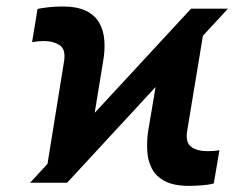

<svg xmlns="http://www.w3.org/2000/svg" viewBox="-20 -573 788 602"><path d="M74.2 0 579.1 -545.9H694.8L190.4 0ZM121.6 -13.7 180.7 -379.9Q187 -417.5 167.5 -430.9Q147.9 -444.3 117.7 -444.3Q108.9 -444.3 99.1 -443.4Q89.4 -442.4 80.6 -440.9L97.7 -544.9Q111.8 -548.3 134.3 -550.5Q156.7 -552.7 175.3 -552.7Q221.2 -552.7 249 -539.3Q276.9 -525.9 290.8 -502.2Q304.7 -478.5 307.1 -447Q309.6 -415.5 303.2 -379.9L260.7 -120.6ZM573.2 9.8Q525.4 9.8 497.3 -4.9Q469.2 -19.5 456.3 -44.2Q443.4 -68.8 441.7 -99.9Q439.9 -130.9 444.8 -163.6L488.8 -424.3L627.9 -531.7L566.9 -162.6Q561 -126.5 579.3 -112.8Q597.7 -99.1 630.4 -99.1Q638.2 -99.1 647.9 -99.6Q657.7 -100.1 668 -102.1L650.4 2Q636.2 6.3 613.3 8.1Q590.3 9.8 573.2 9.8Z"/></svg>

Font: Inter 24pt
Style: Bold Italic
Weight: 700
Italic angle: -9.3988°
Version: Version 4.001;git-66647c0bb